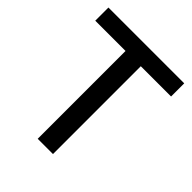

<svg xmlns="http://www.w3.org/2000/svg" viewBox="-198 -837 960 960"><g transform="rotate(45 281.5 -357.0)"><path d="M335 0H227V-621H13V-714H549V-621H335Z"/></g></svg>

Font: Noto Sans Sinhala Medium
Style: Regular
Weight: 500
Designer: Jelle Bosma - Monotype Design Team
Foundry: Monotype Imaging Inc.
Version: Version 2.006; ttfautohint (v1.8.4.7-5d5b)